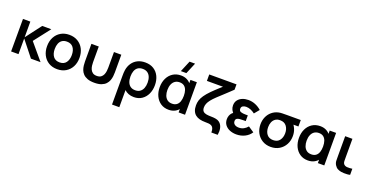

<svg xmlns="http://www.w3.org/2000/svg" viewBox="-31 -1778 5805 2995"><g transform="rotate(20 2872.0 -281.0)"><path d="M192 0H69.2L70 -540H192V-280L389.5 -540H540L330.5 -270L558 0H398.5L192 -260Z M836.7 15Q755.4 15 695 -21.5Q634.6 -58 601.3 -122.3Q568 -186.6 568 -270.2Q568 -354.8 602 -419Q636 -483.2 696.5 -519.1Q756.9 -555 836.7 -555Q918 -555 978.6 -518.5Q1039.2 -482.1 1072.7 -417.9Q1106.2 -353.7 1106.2 -270.2Q1106.2 -185.9 1072.5 -121.7Q1038.8 -57.4 978.1 -21.2Q917.4 15 836.7 15ZM836.7 -97.8Q908.2 -97.8 943.5 -146Q978.7 -194.2 978.7 -270.2Q978.7 -348.6 943 -395.4Q907.3 -442.2 836.7 -442.2Q788.2 -442.2 757 -420.3Q725.8 -398.5 710.6 -359.8Q695.5 -321.2 695.5 -270.2Q695.5 -191.4 731.3 -144.6Q767.2 -97.8 836.7 -97.8Z M1206 -246.8V-540H1328V-279.8Q1328 -254.8 1331.6 -223.8Q1335.2 -192.8 1347.8 -164Q1360.4 -135.2 1385.7 -116.7Q1410.9 -98.2 1454.2 -98.2Q1497.4 -98.2 1522.7 -116.7Q1547.9 -135.2 1560.5 -164Q1573.1 -192.8 1576.7 -223.8Q1580.3 -254.8 1580.3 -279.8V-540H1702.3V-246.8Q1702.3 -216.8 1698.5 -181.3Q1694.6 -145.8 1681.7 -111.2Q1668.8 -76.6 1641.9 -48Q1614.9 -19.3 1569.4 -2Q1523.9 15.3 1454.2 15.3Q1384.4 15.3 1338.9 -2Q1293.4 -19.3 1266.5 -48Q1239.5 -76.6 1226.6 -111.2Q1213.8 -145.8 1209.9 -181.3Q1206 -216.8 1206 -246.8Z M1952.8 240H1831.7V-231.8Q1831.7 -258.8 1832.6 -285.1Q1833.6 -311.4 1837.8 -336.2Q1848.6 -400.9 1882.3 -450.3Q1916.1 -499.7 1970.3 -527.3Q2024.5 -555 2096.5 -555Q2180.2 -555 2238.6 -518.1Q2297 -481.2 2327.4 -417.1Q2357.8 -353 2357.8 -271.8Q2357.8 -189.6 2327.3 -124.6Q2296.8 -59.7 2241 -22.3Q2185.3 15 2109.2 15Q2060.6 15 2020 -1Q1979.3 -17.1 1952.8 -43.8ZM2093.7 -92.8Q2141.6 -92.8 2173.4 -115.5Q2205.2 -138.1 2221.1 -178.3Q2237 -218.6 2237 -271Q2237 -324.2 2221 -363.7Q2205.1 -403.2 2173.3 -425.2Q2141.5 -447.2 2093.7 -447.2Q2044.8 -447.2 2013.4 -425Q1982 -402.8 1967 -362.8Q1952 -322.9 1952 -270.3Q1952 -216.6 1967.8 -176.7Q1983.6 -136.8 2015 -114.8Q2046.4 -92.8 2093.7 -92.8Z M2687.2 15Q2610.7 15 2554.7 -22.5Q2498.7 -60.1 2468.3 -124.6Q2438 -189.1 2438 -270Q2438 -352.1 2468.9 -416.4Q2499.8 -480.7 2556.5 -517.8Q2613.2 -555 2690.7 -555Q2750.8 -555 2796 -530Q2841.2 -505.1 2868.3 -460.8L2850 -435.5V-540H2956.5V0H2850V-105.7L2868.3 -80.3Q2841.2 -35.8 2794.2 -10.4Q2747.2 15 2687.2 15ZM2705.5 -92.8Q2752.3 -92.8 2781.8 -115.3Q2811.2 -137.7 2824.8 -177.7Q2838.3 -217.8 2838.3 -270.2Q2838.3 -322.8 2824.7 -362.7Q2811.1 -402.7 2782.1 -424.9Q2753.1 -447.2 2707.2 -447.2Q2662.2 -447.2 2630.6 -425.4Q2599 -403.7 2582.2 -363.7Q2565.5 -323.8 2565.5 -269.3Q2565.5 -220.7 2580.1 -180.6Q2594.8 -140.6 2625.8 -116.7Q2656.8 -92.8 2705.5 -92.8ZM2662.5 -617.5H2754L2831.2 -802.5H2739.7Z M3542.3 120H3437.2Q3437.8 74.8 3426.3 49.9Q3414.8 25.1 3394.5 14.6Q3374.2 4.1 3347.6 2Q3321 0 3290.8 0Q3239.6 0 3198.2 -10.6Q3156.8 -21.2 3127.4 -44.8Q3098 -68.2 3082.2 -106Q3066.5 -143.8 3066.5 -198Q3066.5 -241 3078.8 -281.3Q3091.2 -321.6 3122.2 -366.8Q3153.3 -412.1 3209.5 -469.5Q3235.5 -495.6 3260 -518.7Q3284.5 -541.8 3309.6 -564.8Q3334.7 -587.7 3363.2 -613H3096.5V-720H3549V-631.3Q3534.7 -618.1 3523.6 -607.5Q3512.6 -596.9 3499 -584Q3485.3 -571.1 3464.3 -551.4Q3443.2 -531.7 3409.5 -500.5Q3375.8 -469.3 3323.7 -421.3Q3275.6 -376.1 3247.1 -339.8Q3218.6 -303.6 3206.2 -272Q3193.8 -240.3 3193.8 -209.3Q3193.8 -165.2 3214.7 -144.6Q3235.5 -124.1 3271.8 -118.3Q3308 -112.5 3354.3 -112.5Q3369.9 -112.5 3387.3 -111.2Q3404.7 -109.9 3421.5 -107Q3438.2 -104.2 3452.5 -99.2Q3487.8 -86.7 3511.3 -57.5Q3534.8 -28.4 3543.3 16.3Q3551.8 61.1 3542.3 120Z M3811 15Q3888.5 15 3951.8 -17.4Q4015.2 -49.8 4051.2 -106.5L3956.2 -169.8Q3927.4 -135.7 3891.9 -116.8Q3856.3 -97.8 3812.8 -97.8Q3767.6 -97.8 3741.5 -117.9Q3715.5 -137.9 3715.5 -171.7Q3715.5 -200.9 3733 -213.3Q3750.5 -225.7 3779 -228.2Q3807.5 -230.7 3840 -230.7H3880V-325.8H3840.2Q3794.7 -325.8 3764 -336.3Q3733.3 -346.8 3733.3 -382.8Q3733.3 -415.4 3757.3 -429.2Q3781.2 -443 3813.3 -443Q3852.3 -443 3890.4 -426.4Q3928.4 -409.8 3958.2 -386.3L4026.2 -468.5Q3982 -508.5 3926.1 -531.8Q3870.2 -555 3807.5 -555Q3755.5 -555 3710.2 -536.9Q3665 -518.8 3637.2 -482.9Q3609.5 -447 3609.5 -393.8Q3609.5 -356.1 3625.8 -322.6Q3642 -289.1 3677.2 -258.8L3679 -298Q3651.4 -286.7 3632 -266.1Q3612.7 -245.5 3602.6 -218.1Q3592.5 -190.8 3592.5 -159.3Q3592.5 -103 3622.5 -64Q3652.4 -25.1 3702.1 -5Q3751.8 15 3811 15Z M4381.7 15Q4301.1 15 4240.6 -22Q4180.1 -58.9 4146.5 -121.9Q4113 -184.8 4113 -263Q4113 -330.5 4137.6 -386.1Q4162.2 -441.7 4207.2 -479.6Q4252.2 -517.6 4313.3 -532Q4339.7 -538.2 4374.6 -539.1Q4409.5 -540 4455 -540H4681.2V-433H4543.2L4571 -465.3Q4605.8 -431.6 4628.5 -378.7Q4651.2 -325.8 4651.2 -263Q4651.2 -184.4 4617.2 -121.5Q4583.2 -58.5 4522.5 -21.8Q4461.8 15 4381.7 15ZM4381.7 -97.8Q4452.8 -97.8 4488.2 -145.2Q4523.7 -192.5 4523.7 -263Q4523.7 -332.9 4487.8 -380Q4451.9 -427.1 4381.7 -427.2Q4333.4 -427.2 4302.2 -404.8Q4270.9 -382.4 4255.7 -345.2Q4240.5 -308 4240.5 -263Q4240.5 -189.8 4276.6 -143.8Q4312.8 -97.8 4381.7 -97.8Z M4998.7 15Q4922.2 15 4866.2 -22.5Q4810.2 -60.1 4779.8 -124.6Q4749.5 -189.1 4749.5 -270Q4749.5 -352.1 4780.4 -416.4Q4811.3 -480.7 4868 -517.8Q4924.7 -555 5002.2 -555Q5062.3 -555 5107.5 -530Q5152.8 -505.1 5179.8 -460.8L5161.5 -435.5V-540H5268V0H5161.5V-105.7L5179.8 -80.3Q5152.8 -35.8 5105.7 -10.4Q5058.7 15 4998.7 15ZM5017 -92.8Q5063.8 -92.8 5093.2 -115.3Q5122.7 -137.7 5136.2 -177.7Q5149.8 -217.8 5149.8 -270.2Q5149.8 -322.8 5136.2 -362.7Q5122.6 -402.7 5093.6 -424.9Q5064.6 -447.2 5018.7 -447.2Q4973.8 -447.2 4942.1 -425.4Q4910.5 -403.7 4893.8 -363.7Q4877 -323.8 4877 -269.3Q4877 -220.7 4891.6 -180.6Q4906.2 -140.6 4937.2 -116.7Q4968.2 -92.8 5017 -92.8Z M5549.6 4.2Q5520 -1.2 5491.5 -15Q5462.9 -28.8 5440.9 -63.8Q5420.2 -97.8 5419.3 -133.6Q5418.4 -169.4 5418.4 -220.7V-540H5538.8V-227.3Q5538.8 -194 5539.4 -170.5Q5540.1 -147 5549.8 -130.2Q5560 -113.7 5575.9 -106.1Q5591.8 -98.6 5608.8 -96.8Q5628.8 -95.2 5652.3 -96.4Q5675.8 -97.6 5697.1 -100.8V0Q5676.9 5.6 5649.6 7.5Q5622.2 9.5 5595.5 8.5Q5568.7 7.4 5549.6 4.2Z"/></g></svg>

Font: Manrope Variable Light
Style: Regular
Weight: 200
Designer: Mikhail Sharanda
Foundry: Mikhail Sharanda
Version: Version 4.505